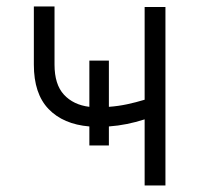

<svg xmlns="http://www.w3.org/2000/svg" viewBox="-20 -567 610 587"><path d="M312.9 -381.7V-240.4Q341.6 -242.5 368.4 -248.2Q395.2 -253.9 422.2 -262.1V-545.5H485.8V0H422.2V-202.1Q394.5 -193.2 367.9 -187.9Q341.3 -182.5 312.9 -180.4V-122.2H253.2V-180.4Q173.3 -187.1 128.4 -233.8Q83.5 -280.5 83.5 -369.3V-547.2H146.7V-369.3Q146.7 -308.9 175.4 -277.7Q204.2 -246.4 253.2 -240.4V-381.7Z"/></svg>

Font: Inter Zeller Light
Style: Regular
Weight: 300
Designer: Rasmus Andersson; Joe Bland
Foundry: zeller
Version: Version 3.015;git-dec3a8cb1